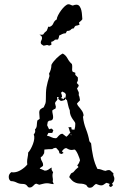

<svg xmlns="http://www.w3.org/2000/svg" viewBox="-20 -883 577 900"><path d="M274 -632Q288 -625 296.5 -609Q305 -593 317 -583Q319 -575 318.5 -569Q318 -563 318 -555Q318 -548 322.5 -546Q327 -544 333 -542V-532L345 -520V-506L340 -494L349 -484Q349 -477 341 -469Q344 -460 347.5 -454Q351 -448 349 -437Q352 -432 353 -425.5Q354 -419 355 -413L341 -398Q342 -392 346 -387Q350 -382 355 -376Q360 -370 365 -362.5Q370 -355 372 -343L369 -335Q372 -306 383 -278Q394 -250 399 -221L407 -211Q408 -198 410.5 -182Q413 -166 416.5 -149.5Q420 -133 425.5 -117.5Q431 -102 437 -91Q448 -91 456 -87.5Q464 -84 474 -82Q484 -86 491 -86Q496 -86 501.5 -80Q507 -74 512 -71Q511 -70 511 -66Q511 -61 513.5 -56Q516 -51 516 -46Q516 -38 513.5 -33Q511 -28 505 -22L510 -15L500 -6L491 -11L494 -21Q492 -22 486 -24Q480 -26 479 -26Q473 -23 467.5 -18.5Q462 -14 455 -14Q448 -14 442 -16.5Q436 -19 430 -21Q422 -16 416.5 -9.5Q411 -3 400 -3Q394 -3 390.5 -7Q387 -11 384 -16Q371 -22 362 -22Q353 -22 344.5 -23.5Q336 -25 326.5 -30.5Q317 -36 305 -52Q305 -57 308 -61Q311 -65 313 -70L324 -76Q334 -89 348 -100L342 -108Q347 -113 350 -119Q353 -125 355 -131Q355 -134 352 -142.5Q349 -151 345 -160Q341 -169 336.5 -175.5Q332 -182 329 -182Q326 -182 323 -181Q320 -180 317 -180Q309 -180 303 -182.5Q297 -185 290 -189Q283 -188 278.5 -183.5Q274 -179 270 -174L278 -166L268 -161L258 -165Q258 -174 253 -179Q248 -184 243 -190Q232 -190 225 -184Q216 -184 206.5 -183.5Q197 -183 188 -182L187 -165Q184 -159 180.5 -154Q177 -149 171 -146Q171 -136 176.5 -127.5Q182 -119 182 -109Q182 -104 175 -100.5Q168 -97 166 -92Q173 -91 178.5 -88Q184 -85 190 -83Q199 -83 206 -87.5Q213 -92 220 -97H222V-87L229 -75Q226 -69 226 -62Q226 -54 227.5 -47Q229 -40 227 -32L232 -20Q224 -20 216 -22Q208 -24 200 -24Q191 -24 182 -21.5Q173 -19 164 -17L150 -22L144 -20Q139 -15 133 -9.5Q127 -4 120 -4Q114 -4 111.5 -6.5Q109 -9 106.5 -12.5Q104 -16 99 -18.5Q94 -21 84 -21Q70 -21 57.5 -27.5Q45 -34 31 -34Q21 -40 21 -54Q21 -67 33 -76Q36 -75 42 -75Q60 -75 78.5 -86.5Q97 -98 108 -112L107 -123Q107 -134 109.5 -145.5Q112 -157 112 -168Q118 -174 124 -185Q130 -196 134.5 -208Q139 -220 140.5 -232Q142 -244 138 -252Q143 -259 144.5 -263.5Q146 -268 144 -276Q152 -284 152.5 -295.5Q153 -307 155 -318L166 -326Q166 -334 165 -340.5Q164 -347 164 -355Q164 -366 170 -371Q176 -376 185 -380Q188 -388 190 -391.5Q192 -395 193 -398.5Q194 -402 194.5 -406.5Q195 -411 195 -420Q195 -436 195.5 -449Q196 -462 198 -474Q200 -486 203.5 -498.5Q207 -511 212 -527L210 -538Q221 -558 221 -579Q228 -593 244 -609Q260 -625 274 -632ZM255 -428H247L249 -417Q247 -412 243 -408.5Q239 -405 238 -399L242 -382L240 -374Q230 -370 225 -365Q225 -357 227 -349Q229 -341 229 -333Q229 -317 210 -317L204 -312L201 -296L210 -277Q213 -278 215.5 -279Q218 -280 221 -280H223L230 -272L225 -260H207L200 -247Q211 -245 220.5 -240Q230 -235 241 -235Q245 -235 248 -238.5Q251 -242 254 -245.5Q257 -249 261.5 -252.5Q266 -256 273 -256L291 -242Q297 -246 301 -251.5Q305 -257 310 -262Q306 -267 305 -274Q304 -281 300 -286Q304 -287 314 -287L316 -276L329 -275Q333 -287 333 -303Q333 -308 329 -313Q325 -318 320 -325.5Q315 -333 311 -342.5Q307 -352 307 -366Q302 -377 299.5 -389Q297 -401 294 -413L284 -422L285 -415Q283 -414 276.5 -412Q270 -410 268 -410Q263 -410 260 -413.5Q257 -417 253 -420ZM266 -448Q271 -438 271 -428L265 -424L280 -418L279 -425H287L289 -439L285 -447L272 -454ZM317 -251 310 -252V-251L313 -249ZM366 -793Q363 -788 358.5 -784.5Q354 -781 350 -777L353 -767Q342 -763 336.5 -762.5Q331 -762 326 -750Q317 -750 312 -744Q307 -738 294 -738L288 -727Q279 -727 272 -723.5Q265 -720 257 -716Q257 -711 255.5 -707Q254 -703 252 -698L238 -697Q229 -688 220 -687L221 -673L210 -669Q204 -672 201 -672Q198 -672 196 -671.5Q194 -671 191.5 -670Q189 -669 184 -669Q180 -671 175.5 -674.5Q171 -678 171 -683Q171 -689 174 -694Q177 -699 177 -705Q177 -711 173.5 -714.5Q170 -718 165 -721L173 -720L182 -721Q188 -731 199 -739Q201 -744 203 -748.5Q205 -753 206 -758L212 -757Q225 -761 230 -773.5Q235 -786 246 -792Q246 -799 252 -811Q258 -823 266.5 -834.5Q275 -846 284.5 -854.5Q294 -863 301 -863Q306 -863 311 -860.5Q316 -858 321 -857Q331 -861 338 -861Q348 -861 353.5 -853Q359 -845 361.5 -834Q364 -823 364.5 -811.5Q365 -800 366 -793Z"/></svg>

Font: ErikasBuero
Style: Regular
Weight: 400
Designer: Peter Wiegel
Foundry: Peter Wiegel
Version: Version 1.006